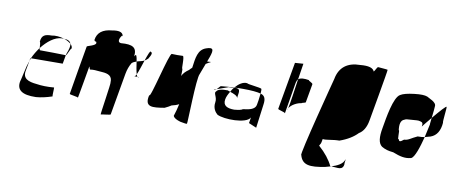

<svg xmlns="http://www.w3.org/2000/svg" viewBox="-54 -713 2319 976"><g transform="rotate(10 1105.0 -225.0)"><path d="M52 -117C42 -70 72 -48 144 -50C170 -52 197 -58 227 -68C225 -70 228 -109 227 -114C191 -111 161 -112 136 -116C92 -120 63 -132 70 -172L80 -225C78 -218 75 -212 74 -206C72 -208 53 -114 52 -117ZM257 -286C263 -286 274 -324 280 -324C281 -332 278 -340 270 -347C273 -336 269 -319 259 -294ZM85 -240 249 -241 257 -286C253 -287 130 -288 124 -288C122 -288 121 -293 120 -299C106 -280 94 -260 85 -240ZM234 -367C249 -362 261 -355 270 -347C266 -360 255 -366 234 -367ZM115 -330C119 -329 119 -311 120 -299C149 -336 186 -366 222 -367H234C212 -374 187 -376 169 -372C137 -372 117 -366 115 -330ZM80 -225 85 -240H82Z M354 -348C353 -344 311 -99 311 -96C311 -92 356 -88 355 -84C355 -79 384 -246 384 -246C387 -261 386 -230 395 -236C405 -238 423 -237 452 -234C487 -232 507 -222 505 -190C509 -190 481 -18 484 -20C487 -22 533 -26 534 -29L572 -246C576 -268 583 -287 593 -304C598 -309 605 -313 617 -317C613 -342 610 -360 600 -340C607 -387 582 -400 523 -395C496 -397 517 -431 524 -436C519 -452 500 -457 468 -451C419 -447 392 -426 387 -388C391 -374 398 -388 399 -374C400 -360 355 -352 354 -348ZM617 -317C620 -296 624 -269 629 -253C637 -270 647 -302 656 -329C646 -323 628 -321 617 -317ZM656 -329C663 -333 668 -337 673 -342C687 -364 690 -376 679 -378C677 -387 667 -361 656 -329ZM621 -241H635C632 -243 631 -248 629 -253C626 -247 623 -243 621 -241ZM618 -240C616 -241 618 -241 621 -241C620 -240 619 -240 618 -240ZM635 -241C641 -241 644 -240 641 -239C639 -239 637 -239 635 -241ZM524 -436C525 -434 524 -432 525 -430C527 -436 526 -438 524 -436Z M710 -160C694 -94 737 -100 798 -110C811 -116 822 -122 831 -128C845 -131 857 -135 868 -141C863 -119 858 -98 851 -78C855 -67 869 -60 889 -54C910 -50 922 -48 924 -50C927 -52 930 -287 944 -310L965 -366C985 -380 1005 -382 970 -379L980 -406C993 -444 990 -457 953 -444C912 -430 908 -387 901 -335C896 -331 892 -326 887 -321C871 -310 859 -298 853 -284C852 -288 855 -318 852 -322C848 -317 853 -387 843 -386C839 -385 790 -385 787 -386C774 -392 717 -136 710 -160Z M1042 -238C1028 -228 1052 -210 1047 -182C1042 -152 1057 -132 1069 -122C1104 -104 1221 -102 1239 -138L1234 -108L1274 -91L1290 -212C1295 -244 1288 -260 1266 -266C1264 -243 1259 -212 1258 -209C1254 -178 1216 -176 1190 -172C1189 -168 1170 -164 1148 -162C1113 -162 1088 -172 1094 -206C1096 -219 1103 -233 1112 -248C1104 -251 1098 -253 1100 -253C1067 -254 1048 -248 1042 -238ZM1028 -244C1033 -242 1037 -245 1042 -249C1038 -247 1032 -246 1028 -244ZM1112 -248C1128 -243 1153 -234 1152 -222C1153 -229 1156 -251 1156 -251C1158 -272 1146 -273 1128 -272C1122 -265 1116 -256 1112 -248ZM1042 -249C1061 -256 1081 -263 1101 -270C1109 -270 1125 -269 1129 -273C1106 -272 1080 -270 1062 -268C1057 -268 1050 -256 1042 -249ZM1152 -220V-222ZM1129 -273C1147 -274 1163 -274 1175 -274C1217 -274 1248 -271 1266 -266C1267 -279 1267 -288 1266 -290C1263 -296 1192 -301 1190 -306C1169 -309 1147 -294 1129 -273Z M1368 -206C1365 -200 1406 -195 1405 -188L1432 -350C1434 -359 1436 -365 1441 -370C1448 -416 1454 -453 1454 -453L1411 -450ZM1441 -370C1433 -313 1423 -242 1417 -216C1427 -236 1459 -252 1480 -254C1477 -256 1499 -259 1500 -262L1517 -358C1518 -365 1494 -372 1496 -376C1472 -380 1452 -380 1441 -370ZM1414 -206C1414 -206 1416 -209 1417 -216C1415 -213 1415 -210 1414 -206Z M1524 6C1537 55 1576 60 1655 44C1664 42 1674 39 1684 36H1679C1664 5 1640 -26 1605 -57C1612 -72 1612 -62 1617 -93C1636 -90 1667 -100 1702 -100C1742 -114 1772 -133 1793 -155C1814 -167 1829 -192 1835 -227C1835 -228 1883 -495 1881 -497C1879 -499 1836 -501 1832 -502C1827 -504 1818 -480 1813 -476C1806 -494 1783 -501 1740 -497C1675 -497 1633 -466 1622 -404C1622 -404 1513 10 1524 6ZM1684 36C1721 37 1743 48 1749 12C1744 28 1752 -18 1749 -11C1742 14 1713 27 1684 36Z M1907 -202C1898 -153 1901 -122 1921 -107C1940 -96 1954 -92 1982 -89C2020 -74 2046 -68 2076 -76C2094 -81 2113 -142 2126 -193C2116 -191 2106 -190 2090 -190C2059 -176 2046 -162 2025 -162C2006 -146 2000 -147 1998 -162C1990 -142 1996 -212 1990 -204C1986 -234 1990 -256 2009 -262C2018 -267 2020 -266 2046 -268C2070 -269 2076 -272 2090 -268C2103 -265 2105 -259 2102 -243C2102 -243 2121 -268 2144 -295C2147 -322 2151 -356 2150 -356C2154 -378 2111 -392 2103 -398C2090 -403 2069 -404 2036 -400C2002 -396 1979 -390 1966 -382C1933 -365 1916 -254 1907 -202ZM2126 -193C2135 -195 2143 -198 2155 -201C2186 -212 2202 -240 2205 -281C2201 -282 2212 -364 2209 -362C2211 -374 2175 -332 2144 -295C2142 -276 2140 -260 2141 -261C2139 -252 2133 -224 2126 -193Z"/></g></svg>

Font: Arrow
Style: Ita
Weight: 400
Version: Version 0.23